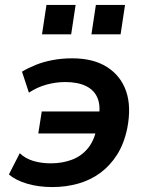

<svg xmlns="http://www.w3.org/2000/svg" viewBox="-20 -747 595 777"><path d="M192 10Q136 10 90 -3.5Q44 -17 16 -41L60 -127Q83 -105 115.5 -95.5Q148 -86 185 -86Q233 -86 272 -101Q311 -116 337 -148.5Q363 -181 372 -233L376 -207H135L149 -296H390L379 -268Q388 -317 375 -349.5Q362 -382 328.5 -398.5Q295 -415 244 -415Q206 -415 168 -404.5Q130 -394 97 -372L69 -457Q94 -472 125 -484.5Q156 -497 193.5 -504Q231 -511 272 -511Q358 -511 413.5 -475.5Q469 -440 490.5 -377.5Q512 -315 495 -228Q482 -165 453.5 -120.5Q425 -76 385.5 -47Q346 -18 296.5 -4Q247 10 192 10ZM350 -608 368 -727H486L468 -608ZM150 -608 168 -727H286L268 -608Z"/></svg>

Font: Nunito Sans 7pt SemiCondensed
Style: Bold Italic
Weight: 700
Width: 4
Italic angle: -9°
Designer: Vernon Adams
Foundry: Vernon Adams
Version: Version 3.101;gftools[0.9.27]